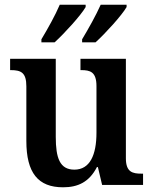

<svg xmlns="http://www.w3.org/2000/svg" viewBox="-20 -786 651 816"><path d="M329 -619V-606H386C428 -644 498 -721 518 -756V-766H408C388 -721 356 -664 329 -619ZM156 -619V-606H212C254 -644 324 -721 344 -756V-766H234C215 -721 183 -664 156 -619ZM248 10C311 10 359 -12 392 -76H396L414 0H588V-48H581C544 -48 515 -54 515 -113V-536H322V-488H325C363 -488 390 -481 390 -420V-222C390 -127 362 -65 296 -65C234 -65 217 -115 217 -204V-536H23V-488H26C70 -488 92 -477 92 -419V-187C92 -51 142 10 248 10Z"/></svg>

Font: Noto Serif Devanagari SemiCondensed SemiBold
Style: Regular
Weight: 600
Width: 4
Designer: Universal Thirst, Indian Type Foundry and the Monotype Design Team
Foundry: Monotype Imaging Inc.
Version: Version 2.004